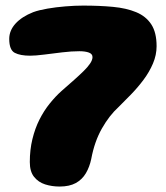

<svg xmlns="http://www.w3.org/2000/svg" viewBox="-20 -652 592 686"><path d="M193 14.5Q165.5 14.5 141.2 6.8Q117 -1 101.8 -20Q86.5 -39 86.5 -73Q86.5 -117 95.8 -155Q105 -193 121 -224.8Q137 -256.5 157.8 -282.2Q178.5 -308 200.5 -327.5Q224.5 -348.5 244.5 -366.2Q264.5 -384 279.2 -398.5Q294 -413 302.2 -425.5Q310.5 -438 310.5 -448Q310.5 -459.5 297.5 -464.2Q284.5 -469 263.5 -469Q236 -469 202.5 -465Q169 -461 138 -457Q107 -453 87.5 -453Q52.5 -453 32.8 -463.2Q13 -473.5 13 -513Q13 -543 35.5 -567.8Q58 -592.5 98.5 -608.5Q119 -616 149.5 -621.2Q180 -626.5 213.5 -629.2Q247 -632 277 -632Q335.5 -632 383.5 -627.5Q431.5 -623 466.5 -608.5Q501.5 -594 520.5 -565Q539.5 -536 539.5 -487Q539.5 -455.5 526.5 -425Q513.5 -394.5 492.5 -366.5Q471.5 -338.5 447.8 -314.2Q424 -290 403.5 -269.5Q370.5 -239.5 344 -192.8Q317.5 -146 306 -84Q300 -55.5 286.8 -33Q273.5 -10.5 250.8 2Q228 14.5 193 14.5Z"/></svg>

Font: Gluten ExtraBold
Style: Regular
Weight: 800
Designer: Tyler Finck
Foundry: Etcetera Type Company
Version: Version 1.300